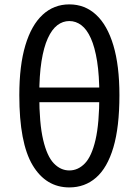

<svg xmlns="http://www.w3.org/2000/svg" viewBox="-20 -829 623 863"><path d="M291.6 13.4Q186.4 13.4 126.6 -86.5Q66.8 -186.5 66.8 -401.2Q66.8 -534.5 94 -625.3Q121.2 -716.1 171.7 -762.7Q222.1 -809.3 291.6 -809.3Q361.5 -809.3 411.9 -762.7Q462.4 -716.1 489.6 -625.1Q516.8 -534.1 516.8 -401.2Q516.8 -257.9 489.6 -166.3Q462.4 -74.7 411.9 -30.7Q361.5 13.4 291.6 13.4ZM291.6 -62.9Q331 -62.9 361.6 -94.7Q392.1 -126.4 409.3 -200.4Q426.5 -274.3 426.5 -401.2Q426.5 -490 416.5 -553.4Q406.4 -616.8 388.4 -656.9Q370.4 -697 345.7 -715.7Q321 -734.4 291.6 -734.4Q262.2 -734.4 237.7 -715.7Q213.2 -697 194.9 -656.9Q176.6 -616.8 166.5 -553.4Q156.5 -490 156.5 -401.2Q156.5 -274.3 174 -200.4Q191.4 -126.4 222 -94.7Q252.6 -62.9 291.6 -62.9ZM116.7 -369.6V-435.4H466.3V-369.6Z"/></svg>

Font: Shanggu Sans SC VF
Style: Regular
Weight: 250
Designer: GuiWonder
Version: Version 1.021